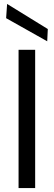

<svg xmlns="http://www.w3.org/2000/svg" viewBox="-20 -952 273 972"><path d="M74 0V-700H158V0ZM219 -743 11 -860 16 -932 222 -805Z"/></svg>

Font: DM Sans 20pt
Style: Regular
Weight: 400
Version: Version 4.004;gftools[0.9.30]